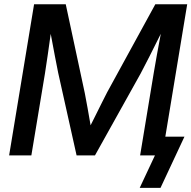

<svg xmlns="http://www.w3.org/2000/svg" viewBox="-20 -748 921 924"><path d="M23.9 0 144 -727.5H296.4L388.2 -299.3Q393.6 -272 401.6 -227.3Q409.7 -182.6 416 -145Q428.7 -170.4 443.6 -200.2Q458.5 -230 472.2 -257.6Q485.8 -285.2 495.6 -303.7L727.5 -727.5H880.9L760.7 0H654.3L720.2 -398.9Q726.1 -436 735.4 -485.8Q744.6 -535.6 753.9 -585.4Q724.6 -526.9 699 -475.8Q673.3 -424.8 656.7 -394L437 0H348.6L259.8 -398.4Q253.4 -428.7 244.1 -478.5Q234.9 -528.3 224.1 -585Q216.8 -534.2 209.7 -483.2Q202.6 -432.1 196.3 -394L130.9 0ZM652.3 156.2 725.6 0H691.4L706.1 -90.3H867.7L752.4 156.2Z"/></svg>

Font: Inter Display Medium
Style: Italic
Weight: 500
Italic angle: -9.39999°
Designer: Rasmus Andersson
Foundry: rsms
Version: Version 4.000;git-a52131595